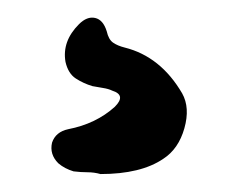

<svg xmlns="http://www.w3.org/2000/svg" viewBox="-20 -100 265 214"><path d="M92 94Q85 92 77.5 92Q70 92 62 91Q52 88 45 82Q35 72 38 59Q42 47 56 44Q87 38 108 19Q121 6 105 1Q101 -1 94.5 -2Q88 -3 83 -4Q73 -7 64.5 -12.5Q56 -18 53 -31Q49 -54 68 -73Q77 -82 86 -80Q95 -78 99 -65Q101 -56 106 -52.5Q111 -49 119 -47Q159 -37 183 4Q192 20 185.5 43Q179 66 162 77Q137 94 92 94Z"/></svg>

Font: Delicious Handrawn
Style: Regular
Weight: 400
Designer: Agung Rohmat
Foundry: Agung Rohmat
Version: Version 1.002; ttfautohint (v1.8.4.7-5d5b);gftools[0.9.27]